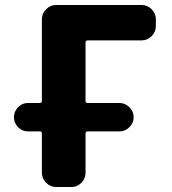

<svg xmlns="http://www.w3.org/2000/svg" viewBox="-20 -750 691 770"><path d="M332 -588Q323 -588 323 -580V-345Q323 -337 332 -337H459Q482 -337 499 -320Q516 -303 516 -280Q516 -257 499 -240Q482 -223 459 -223H332Q323 -223 323 -215V-57Q323 -34 306.5 -17Q290 0 267 0H205Q182 0 165 -17Q148 -34 148 -57V-215Q148 -223 140 -223H92Q69 -223 52.5 -240Q36 -257 36 -280Q36 -303 52.5 -320Q69 -337 92 -337H140Q148 -337 148 -345V-673Q148 -696 165 -713Q182 -730 205 -730H548Q571 -730 588 -713Q605 -696 605 -673V-645Q605 -622 588 -605Q571 -588 548 -588Z"/></svg>

Font: Rounded Mplus 1c ExtraBold
Style: Regular
Weight: 800
Version: Version 1.059.20150529